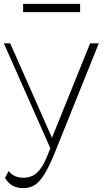

<svg xmlns="http://www.w3.org/2000/svg" viewBox="-20 -773 533 997"><path d="M102 204Q72 204 49 193Q26 182 6 151L25 115Q40 134 59.5 142Q79 150 103 150Q126 150 147.5 140.5Q169 131 190 103.5Q211 76 231 23L242 -5L236 -23L448 -548H493L265 19Q235 93 209.5 133.5Q184 174 158.5 189Q133 204 102 204ZM253 23 0 -548H33L259 -37ZM100 -710V-753H396V-710Z"/></svg>

Font: Savate ExtraLight
Style: Regular
Weight: 200
Designer: Max Esnée
Foundry: Plomb Type
Version: Version 2.000